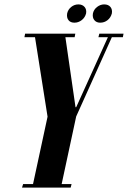

<svg xmlns="http://www.w3.org/2000/svg" viewBox="-20 -852 581 872"><path d="M285 -791Q289 -809 303.5 -820.5Q318 -832 336 -832Q354 -832 364 -820.5Q374 -809 371 -791Q366 -772 351 -760.5Q336 -749 318 -749Q300 -749 291 -760.5Q282 -772 285 -791ZM402 -791Q406 -809 421 -820.5Q436 -832 453 -832Q472 -832 481.5 -820.5Q491 -809 488 -791Q483 -772 468.5 -760.5Q454 -749 435 -749Q418 -749 408.5 -760.5Q399 -772 402 -791ZM80 0 85 -16H130L196 -322L139 -683H91L94 -699H322L319 -683H277L323 -365H326L470 -683H427L431 -699H541L538 -683H488L326 -323L260 -16H305L301 0Z"/></svg>

Font: Emberly Black
Style: Italic
Weight: 900
Italic angle: -12°
Designer: Rajesh Rajput
Foundry: Rajesh Rajput
Version: Version 1.000